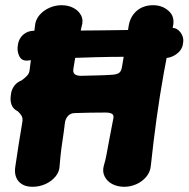

<svg xmlns="http://www.w3.org/2000/svg" viewBox="-20 -702 724 737"><path d="M49 -533Q54 -557 71 -570.5Q88 -584 111 -584Q128 -584 168 -584Q208 -584 261 -584.5Q314 -585 371.5 -585.5Q429 -586 481.5 -587Q534 -588 574 -590Q614 -592 632 -594Q656 -599 672 -578.5Q688 -558 682 -533V-531Q677 -507 654 -492Q631 -477 608 -480Q591 -483 552 -483.5Q513 -484 460.5 -484Q408 -484 350.5 -482.5Q293 -481 240 -479Q187 -477 147 -475Q107 -473 90 -470Q64 -466 54 -486.5Q44 -507 49 -531ZM105 15Q69 15 51 -6.5Q33 -28 39 -64Q46 -111 52 -150Q58 -189 66 -235Q68 -249 62.5 -258Q57 -267 48 -275Q31 -283 24.5 -299.5Q18 -316 22 -339V-341Q25 -360 35.5 -373.5Q46 -387 64 -394Q76 -403 84.5 -412Q93 -421 94 -436Q100 -481 104.5 -518.5Q109 -556 114 -601Q116 -626 131.5 -644Q147 -662 169.5 -672Q192 -682 216 -682Q242 -682 262 -671.5Q282 -661 291.5 -642.5Q301 -624 293 -599Q290 -586 285 -563Q280 -540 274 -509Q268 -478 262 -440Q259 -423 267 -417Q275 -411 291 -411Q322 -412 351.5 -412.5Q381 -413 410 -415Q427 -416 436 -421.5Q445 -427 448 -444Q454 -477 458.5 -506Q463 -535 467 -559Q471 -583 474 -603Q480 -639 505 -660.5Q530 -682 568 -682Q603 -682 627.5 -660Q652 -638 644 -601Q624 -507 608.5 -420.5Q593 -334 581 -247Q569 -160 559 -66Q557 -42 541.5 -23.5Q526 -5 503.5 5Q481 15 457 15Q431 15 411 4.5Q391 -6 381.5 -25Q372 -44 379 -68Q384 -83 389 -109.5Q394 -136 400.5 -171.5Q407 -207 415 -247Q418 -260 410 -265Q402 -270 385 -270Q355 -270 326 -269.5Q297 -269 268 -268Q251 -268 241 -257Q231 -246 229 -229Q225 -195 220 -162.5Q215 -130 212.5 -105.5Q210 -81 209 -68Q209 -44 193.5 -25Q178 -6 154.5 4.5Q131 15 105 15Z"/></svg>

Font: Winky Sans
Style: Bold Italic
Weight: 700
Italic angle: -8.97852°
Designer: Simon Atzbach
Foundry: typofactur
Version: Version 1.205